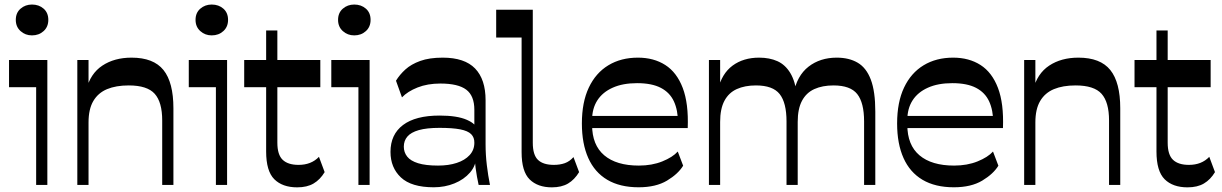

<svg xmlns="http://www.w3.org/2000/svg" viewBox="-20 -815 5385 846"><path d="M120.8 -659.1Q91.6 -659.1 70.6 -678Q49.6 -696.8 49.6 -727.4Q49.6 -758.6 70.6 -776.8Q91.5 -795 120.9 -795Q151.6 -795 172.3 -776.8Q192.9 -758.6 192.9 -727.4Q192.9 -696.8 172.2 -678Q151.5 -659.1 120.8 -659.1ZM139.3 0V-430.9H19.8V-550.5H188.6V0Z M694.7 0V-284.2Q694.7 -364.8 661.7 -401.7Q628.7 -438.6 547.4 -438.6Q491.1 -438.6 451.7 -422.2Q412.3 -405.7 391.2 -369.9Q370.1 -334.1 370.1 -275.6V0H320.7V-550.5H370.1V-399.8L360.2 -419.4Q378.1 -490.8 431 -525.9Q483.9 -561 559.6 -561Q656.5 -561 700.3 -506.5Q744.1 -452 744.1 -337.8V0Z M912.8 -659.1Q883.6 -659.1 862.6 -678Q841.6 -696.8 841.6 -727.4Q841.6 -758.6 862.6 -776.8Q883.5 -795 912.9 -795Q943.6 -795 964.3 -776.8Q984.9 -758.6 984.9 -727.4Q984.9 -696.8 964.2 -678Q943.5 -659.1 912.8 -659.1ZM931.3 0V-430.9H811.8V-550.5H980.6V0Z M1289.5 10.5Q1224.6 10.5 1188.6 -25.3Q1152.7 -61.1 1152.7 -147.5V-680.8H1202.1V-186.4Q1202.1 -133.1 1225.6 -110.8Q1249.1 -88.5 1295.6 -88.5Q1351.7 -88.5 1385.4 -124L1410.5 -56.6Q1390.6 -23.5 1361.8 -6.5Q1333.1 10.5 1289.5 10.5ZM1056 -430.9V-550.5H1391.4V-430.9Z M1540.8 -659.1Q1511.6 -659.1 1490.6 -678Q1469.6 -696.8 1469.6 -727.4Q1469.6 -758.6 1490.6 -776.8Q1511.5 -795 1540.9 -795Q1571.6 -795 1592.3 -776.8Q1612.9 -758.6 1612.9 -727.4Q1612.9 -696.8 1592.2 -678Q1571.5 -659.1 1540.8 -659.1ZM1559.3 0V-430.9H1439.8V-550.5H1608.6V0Z M2089 0Q2081.1 -35 2075.6 -75.3Q2070.1 -115.6 2070.1 -153.7V-331Q2070.1 -393.1 2034.3 -420Q1998.6 -446.9 1920.3 -446.9Q1863.7 -446.9 1819.8 -429.5Q1775.9 -412.1 1751.2 -385.9L1724.8 -459.4Q1740.9 -485.8 1766.2 -508.9Q1791.6 -532 1831.7 -546.5Q1871.8 -561 1930.6 -561Q2027.2 -561 2073.4 -513.2Q2119.6 -465.3 2119.6 -373.2V-179Q2119.6 -133.2 2125.1 -87.3Q2130.6 -41.4 2139 0ZM1891.2 10.2Q1792.7 10.2 1746.6 -33.1Q1700.6 -76.3 1700.6 -145.8Q1700.6 -222.6 1755.8 -264.2Q1811 -305.8 1917 -305.8Q1994 -305.8 2036.9 -287.1Q2079.8 -268.4 2082.9 -242L2078.8 -127.1Q2077.8 -85.7 2051.1 -54.8Q2024.4 -24 1982.3 -6.9Q1940.2 10.2 1891.2 10.2ZM1910.1 -85.4Q1956.6 -85.4 1992.3 -97.1Q2028.1 -108.7 2049.1 -131.4Q2070.1 -154.1 2070.1 -185.9Q2070.6 -209.2 2056.1 -223.8Q2041.6 -238.4 2007.9 -245Q1974.3 -251.6 1916.8 -251.6Q1860 -251.6 1825.4 -241.7Q1790.8 -231.8 1775.1 -213.4Q1759.3 -195 1759.3 -168.8Q1759.3 -144 1774.1 -125.1Q1788.8 -106.2 1822.2 -95.8Q1855.7 -85.4 1910.1 -85.4Z M2411.6 10.5Q2349.2 10.5 2313.7 -24.5Q2278.3 -59.6 2278.3 -144.4V-649.6H2166.3V-772H2327.6V-186.1Q2327.6 -132.4 2350.5 -110.5Q2373.4 -88.5 2420.6 -88.5Q2447.3 -88.5 2468.6 -96Q2489.9 -103.6 2506.9 -122.8L2531.7 -56.6Q2511.4 -23.2 2482.9 -6.3Q2454.3 10.5 2411.6 10.5Z M2793.9 10.2Q2711.8 10.2 2656 -22.7Q2600.2 -55.7 2572.1 -118.7Q2543.9 -181.7 2543.9 -271Q2543.9 -364.6 2574.5 -429.2Q2605.1 -493.8 2660.7 -527.4Q2716.2 -561 2790.8 -561Q2860.7 -561 2911.4 -528.6Q2962.2 -496.1 2988.3 -427.6Q3014.4 -359.1 3010.3 -250.8H2583.1V-304.1H2988.3L2967.4 -273.9Q2967.4 -329.2 2949.4 -368.3Q2931.4 -407.3 2891.8 -427.9Q2852.1 -448.6 2787.2 -448.6Q2724 -448.6 2679.6 -428.6Q2635.1 -408.7 2612 -372.7Q2588.9 -336.7 2588.9 -286.6V-264.6Q2588.9 -176 2642.4 -130.7Q2696 -85.4 2794.9 -85.4Q2852.8 -85.4 2898.3 -103.8Q2943.9 -122.2 2966.4 -147.3L2990.1 -84.9Q2968.1 -48.7 2919.1 -19.2Q2870.1 10.2 2793.9 10.2Z M3103.7 0V-550.5H3153.1V-406.4L3143.2 -419.1Q3160.1 -490.5 3207.8 -525.8Q3255.6 -561 3324.8 -561Q3370.8 -561 3405.4 -545.5Q3440.1 -530 3462.3 -493.2Q3484.5 -456.4 3492.1 -393.9L3475.8 -400.6Q3491.4 -481.5 3542.6 -521.3Q3593.8 -561 3666.6 -561Q3721.4 -561 3759.3 -538.6Q3797.3 -516.3 3817 -464.3Q3836.8 -412.3 3836.8 -323.4V0H3787.4V-280.2Q3787.4 -362.3 3757.2 -400.5Q3727.1 -438.6 3652.7 -438.6Q3603.7 -438.6 3568.2 -422.5Q3532.7 -406.4 3513.8 -370.9Q3494.9 -335.4 3494.9 -277.7V0H3445.6V-280.2Q3445.6 -362.3 3415.4 -400.5Q3385.2 -438.6 3310.9 -438.6Q3261.9 -438.6 3226.4 -422.5Q3190.9 -406.4 3172 -370.9Q3153.1 -335.4 3153.1 -277.7V0Z M4182.9 10.2Q4100.8 10.2 4045 -22.7Q3989.2 -55.7 3961.1 -118.7Q3932.9 -181.7 3932.9 -271Q3932.9 -364.6 3963.5 -429.2Q3994.1 -493.8 4049.7 -527.4Q4105.2 -561 4179.8 -561Q4249.7 -561 4300.4 -528.6Q4351.2 -496.1 4377.3 -427.6Q4403.4 -359.1 4399.3 -250.8H3972.1V-304.1H4377.3L4356.4 -273.9Q4356.4 -329.2 4338.4 -368.3Q4320.4 -407.3 4280.8 -427.9Q4241.1 -448.6 4176.2 -448.6Q4113 -448.6 4068.6 -428.6Q4024.1 -408.7 4001 -372.7Q3977.9 -336.7 3977.9 -286.6V-264.6Q3977.9 -176 4031.4 -130.7Q4085 -85.4 4183.9 -85.4Q4241.8 -85.4 4287.3 -103.8Q4332.9 -122.2 4355.4 -147.3L4379.1 -84.9Q4357.1 -48.7 4308.1 -19.2Q4259.1 10.2 4182.9 10.2Z M4866.7 0V-284.2Q4866.7 -364.8 4833.7 -401.7Q4800.7 -438.6 4719.4 -438.6Q4663.1 -438.6 4623.7 -422.2Q4584.3 -405.7 4563.2 -369.9Q4542.1 -334.1 4542.1 -275.6V0H4492.7V-550.5H4542.1V-399.8L4532.2 -419.4Q4550.1 -490.8 4603 -525.9Q4655.9 -561 4731.6 -561Q4828.5 -561 4872.3 -506.5Q4916.1 -452 4916.1 -337.8V0Z M5212.5 10.5Q5147.6 10.5 5111.6 -25.3Q5075.7 -61.1 5075.7 -147.5V-680.8H5125.1V-186.4Q5125.1 -133.1 5148.6 -110.8Q5172.1 -88.5 5218.6 -88.5Q5274.7 -88.5 5308.4 -124L5333.5 -56.6Q5313.6 -23.5 5284.8 -6.5Q5256.1 10.5 5212.5 10.5ZM4979 -430.9V-550.5H5314.4V-430.9Z"/></svg>

Font: Savate ExtraLight
Style: Regular
Weight: 200
Designer: Max Esnée
Foundry: Plomb Type
Version: Version 2.000